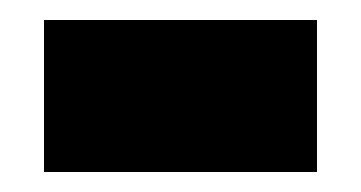

<svg xmlns="http://www.w3.org/2000/svg" viewBox="-20 -364 361 192"><path d="M24 -192V-344H297V-192Z"/></svg>

Font: Noto Sans Lao Looped UI SmCd Blk
Style: Regular
Weight: 900
Width: 4
Designer: Mark Frömberg, Ben Mitchell
Foundry: The Fontpad Ltd
Version: Version 1.001